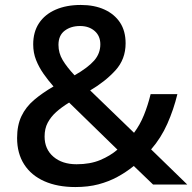

<svg xmlns="http://www.w3.org/2000/svg" viewBox="-20 -745 777 775"><path d="M306 -725Q361 -725 401.5 -706.5Q442 -688 464.5 -654Q487 -620 487 -570Q487 -506 446 -461Q405 -416 344 -380L521 -209Q545 -241 561 -280.5Q577 -320 588 -365H696Q681 -303 655.5 -245.5Q630 -188 590 -142L736 0H598L520 -75Q489 -50 454 -31Q419 -12 377.5 -1Q336 10 284 10Q212 10 159 -13.5Q106 -37 77.5 -81.5Q49 -126 49 -188Q49 -239 66.5 -276Q84 -313 117.5 -341.5Q151 -370 196 -396Q174 -421 155.5 -447.5Q137 -474 125.5 -503Q114 -532 114 -566Q114 -616 137.5 -651.5Q161 -687 204.5 -706Q248 -725 306 -725ZM259 -331Q228 -312 206.5 -292.5Q185 -273 172.5 -249.5Q160 -226 160 -194Q160 -143 195.5 -112.5Q231 -82 289 -82Q344 -82 384.5 -99Q425 -116 454 -141ZM303 -640Q266 -640 241 -621Q216 -602 216 -564Q216 -531 233 -502.5Q250 -474 281 -441Q335 -472 360 -500.5Q385 -529 385 -566Q385 -600 362 -620Q339 -640 303 -640Z"/></svg>

Font: Noto Sans Armenian Medium
Style: Regular
Weight: 500
Designer: Monotype Design Team
Foundry: Monotype Imaging Inc.
Version: Version 2.007